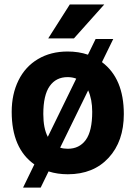

<svg xmlns="http://www.w3.org/2000/svg" viewBox="-20 -768 604 857"><path d="M32.2 -269Q32.2 -347.7 62.5 -409.2Q92.8 -470.7 149.7 -504.4Q206.5 -538.1 281.7 -538.1Q331.1 -538.1 372.6 -523.9L406.7 -593.8H485.4L435.1 -490.7Q532.7 -418 532.7 -258.8Q532.7 -137.2 464.8 -63.7Q397 9.8 282.7 9.8Q236.3 9.8 196.8 -2.9L161.6 69.3H83L133.3 -34.2Q32.2 -105.5 32.2 -269ZM173.3 -258.8Q173.3 -195.3 193.4 -157.2L320.3 -417Q302.7 -423.8 281.7 -423.8Q230 -423.8 201.7 -383.5Q173.3 -343.3 173.3 -258.8ZM391.6 -269Q391.6 -324.7 373.5 -364.7L248.5 -108.9Q263.2 -104 282.7 -104Q334 -104 362.8 -143.3Q391.6 -182.6 391.6 -269ZM291.5 -748H445.3L310.1 -596.7H195.3Z"/></svg>

Font: SteelSelectRoboto
Style: Roboto-Bold
Weight: 700
Designer: Google
Version: Version 2.137; 2017